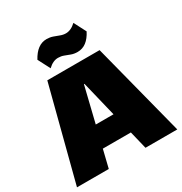

<svg xmlns="http://www.w3.org/2000/svg" viewBox="-211 -1094 1186 1250"><g transform="rotate(-30 382.0 -469.5)"><path d="M186 -700H579L759 0H520L384 -559H380L244 0H5ZM230 -293H534V-134H230ZM197 -848Q220 -891 249.5 -913Q279 -935 315 -935Q340 -935 361.5 -927.5Q383 -920 403.5 -912Q424 -904 445 -904Q463 -904 482 -912.5Q501 -921 520 -939L567 -848Q545 -805 516 -783Q487 -761 450 -761Q424 -761 402.5 -769Q381 -777 361.5 -784.5Q342 -792 319 -792Q300 -792 281.5 -783.5Q263 -775 244 -757Z"/></g></svg>

Font: Pathway Extreme SemiCondensed Black
Style: Regular
Weight: 900
Width: 4
Version: Version 1.001;gftools[0.9.26]